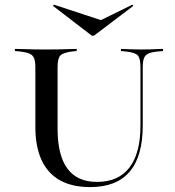

<svg xmlns="http://www.w3.org/2000/svg" viewBox="-20 -777 736 809"><path d="M129 -369.4V-492.7Q129 -517.7 123.8 -531Q118.5 -544.4 105.6 -550.4Q92.7 -556.5 67.7 -559.7L42.7 -562.1V-571Q58.1 -571 77 -570.2Q96 -569.4 118.5 -569Q141.1 -568.5 166.1 -568.5H175.8H183.9Q208.9 -568.5 230.6 -569Q252.4 -569.4 270.6 -570.2Q288.7 -571 303.2 -571V-562.1L280.6 -559.7Q245.2 -554.8 233.9 -542.7Q222.6 -530.6 222.6 -492.7V-369.4ZM359.7 11.3Q283.9 11.3 232.7 -17.3Q181.5 -46 155.2 -102.4Q129 -158.9 129 -241.9V-369.4H222.6V-234.7Q222.6 -122.6 264.1 -66.5Q305.6 -10.5 388.7 -10.5Q479 -10.5 525.4 -71Q571.8 -131.5 571.8 -247.6V-369.4H581.5V-248.4Q581.5 -118.5 526.2 -53.6Q471 11.3 359.7 11.3ZM571.8 -369.4V-492.7Q571.8 -530.6 560.9 -543.1Q550 -555.6 512.9 -559.7L489.5 -562.1V-571Q506.5 -570.2 528.2 -569.4Q550 -568.5 576.6 -568.5Q594.4 -568.5 610.9 -569Q627.4 -569.4 641.5 -570.2Q655.6 -571 666.9 -571V-562.1L642.7 -559.7Q616.9 -557.3 604 -550.8Q591.1 -544.4 586.3 -531Q581.5 -517.7 581.5 -492.7V-369.4ZM537.9 -757.3 541.9 -752.4 375.8 -626.6H366.9L203.2 -752.4L207.3 -757.3L423.4 -686.3L378.2 -679Z"/></svg>

Font: Playfair 144pt SemiExpanded Medium
Style: Regular
Weight: 500
Width: 6
Designer: Claus Eggers Sørensen
Foundry: Claus Eggers Sørensen
Version: Version 2.203